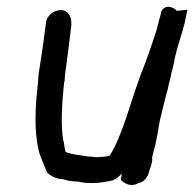

<svg xmlns="http://www.w3.org/2000/svg" viewBox="-20 -519 559 552"><path d="M112 -452C107 -412 101 -368 94 -325C91 -309 90 -296 89 -279C81 -212 78 -142 91 -88C91 -79 116 -22 116 -22C126 -14 138 -5 160 -4C172 0 187 3 204 3C235 11 276 7 306 -1L307 -2C316 -6 323 -12 330 -20C330 -18 329 -15 329 -12L327 -2C337 7 355 21 379 7C400 3 408 -19 410 -31C412 -35 415 -43 416 -50L418 -60L417 -61L418 -69C420 -79 423 -89 426 -100C428 -110 431 -122 433 -135L439 -170C447 -202 454 -235 463 -265V-266C465 -276 467 -285 470 -295L473 -310C478 -325 480 -340 483 -354C491 -390 503 -420 512 -457V-458C513 -462 514 -467 515 -473L519 -491L490 -488H488C483 -496 454 -511 443 -484L442 -477C440 -470 438 -462 436 -456V-455C435 -451 433 -447 432 -439C418 -394 402 -348 384 -303C356 -228 334 -135 296 -72C291 -70 281 -68 271 -68H269C264 -67 260 -67 255 -67C249 -68 241 -69 234 -69L214 -72C192 -75 167 -80 168 -84V-86L167 -87C166 -97 164 -103 163 -113V-114H162C154 -160 158 -226 165 -286L166 -287C166 -300 168 -314 170 -327C176 -368 180 -408 185 -445C186 -462 183 -487 157 -490H156C136 -490 114 -476 112 -452Z"/></svg>

Font: Scribbler
Style: ExBdIta
Weight: 800
Designer: Mew Too
Foundry: Cannot Into Space Fonts
Version: Version 1.001